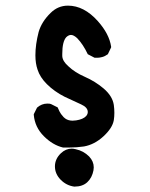

<svg xmlns="http://www.w3.org/2000/svg" viewBox="-20 -531 540 691"><path d="M199.2 20.5Q216.8 3.9 238.3 3.9Q244.1 3.9 252 5.9Q280.3 11.7 300.8 32.2Q317.4 49.8 317.4 71.3Q317.4 76.2 316.4 82Q311.5 108.4 294.4 124.5Q277.3 140.6 248 140.6H247.1Q218.8 136.7 198.2 115.7Q177.7 94.7 177.7 67.9Q177.7 41 199.2 20.5ZM150.4 -158.2Q161.1 -158.2 164.1 -156.2L187.5 -144.5Q194.3 -127.9 199.7 -120.6Q205.1 -113.3 209 -109.4L214.8 -104.5Q225.6 -96.7 241.2 -96.7Q247.1 -96.7 253.9 -97.7Q279.3 -101.6 290 -113.3Q295.9 -120.1 295.9 -127.9Q295.9 -144.5 272 -155.3Q248 -166 212.9 -182.6Q175.8 -201.2 148.4 -228.5Q124 -252.9 115.2 -280.3Q107.4 -302.7 107.4 -332Q107.4 -371.1 119.1 -416Q129.9 -453.1 162.1 -484.4Q188.5 -510.7 224.6 -510.7Q282.2 -510.7 332 -455.1Q373 -409.2 379.9 -363.3V-360.4L368.2 -335.9Q357.4 -328.1 347.7 -325.7Q337.9 -323.2 332 -323.2Q326.2 -323.2 320.3 -323.2L295.9 -335.9Q279.3 -371.1 257.8 -393.6Q245.1 -405.3 235.4 -405.3Q227.5 -405.3 218.8 -397.5Q204.1 -381.8 204.1 -336.9Q204.1 -333 204.1 -329.1Q205.1 -310.5 226.6 -292Q249 -270.5 285.6 -254.4Q322.3 -238.3 352.5 -212.9Q384.8 -185.5 389.6 -153.3Q393.6 -124 389.6 -98.6Q384.8 -70.3 352.5 -40.5Q320.3 -10.7 282.2 -3.9Q255.9 0 227.5 0Q211.9 0 207 0Q169.9 -8.8 137.7 -41Q105.5 -73.2 101.6 -117.2V-120.1L113.3 -143.6Q129.9 -158.2 150.4 -158.2Z"/></svg>

Font: JasonHandwriting2
Style: SemiBold
Weight: 600
Version: Version 1.04.7